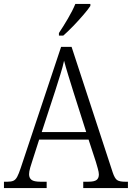

<svg xmlns="http://www.w3.org/2000/svg" viewBox="-21 -951 667 971"><path d="M-1 0V-32H17Q36 -32 47 -37Q58 -42 66 -57Q74 -72 84 -102L288 -714H341L549 -79Q559 -49 571 -40.5Q583 -32 612 -32H626V0H400V-32H425Q456 -32 467.5 -41Q479 -50 479 -69Q479 -80 473.5 -99Q468 -118 464 -132L427 -245H177L143 -139Q138 -125 132 -104Q126 -83 126 -70Q126 -51 138.5 -41.5Q151 -32 184 -32H215V0ZM190 -283H415L351 -484Q337 -529 324 -571Q311 -613 303 -644Q297 -615 284.5 -575Q272 -535 259 -494ZM277 -784Q299 -817 322.5 -857Q346 -897 360 -931H436V-921Q425 -904 401 -876Q377 -848 349.5 -819.5Q322 -791 299 -771H277Z"/></svg>

Font: Noto Serif Ethiopic SemiCondensed Light
Style: Regular
Weight: 300
Width: 4
Designer: Monotype Design Team
Foundry: Monotype Imaging Inc.
Version: Version 2.102; ttfautohint (v1.8.4.7-5d5b)